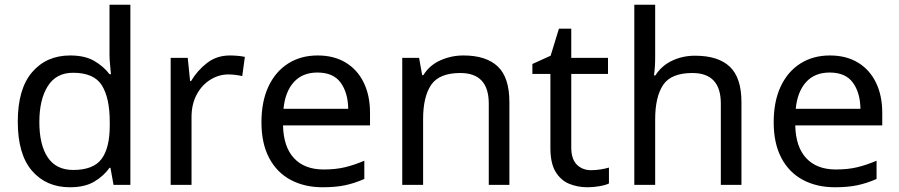

<svg xmlns="http://www.w3.org/2000/svg" viewBox="-20 -780 3793 810"><path d="M275 10Q175 10 115 -59.5Q55 -129 55 -267Q55 -405 115.5 -475.5Q176 -546 276 -546Q338 -546 377.5 -523Q417 -500 442 -467H448Q447 -480 444.5 -505.5Q442 -531 442 -546V-760H530V0H459L446 -72H442Q418 -38 378 -14Q338 10 275 10ZM289 -63Q374 -63 408.5 -109.5Q443 -156 443 -250V-266Q443 -366 410 -419.5Q377 -473 288 -473Q217 -473 181.5 -416.5Q146 -360 146 -265Q146 -169 181.5 -116Q217 -63 289 -63Z M950 -546Q965 -546 982.5 -544.5Q1000 -543 1013 -540L1002 -459Q989 -462 973.5 -464Q958 -466 944 -466Q903 -466 867 -443.5Q831 -421 809.5 -380.5Q788 -340 788 -286V0H700V-536H772L782 -438H786Q812 -482 853 -514Q894 -546 950 -546Z M1320 -546Q1389 -546 1438.5 -516Q1488 -486 1514.5 -431.5Q1541 -377 1541 -304V-251H1174Q1176 -160 1220.5 -112.5Q1265 -65 1345 -65Q1396 -65 1435.5 -74.5Q1475 -84 1517 -102V-25Q1476 -7 1436 1.5Q1396 10 1341 10Q1265 10 1206.5 -21Q1148 -52 1115.5 -113.5Q1083 -175 1083 -264Q1083 -352 1112.5 -415Q1142 -478 1195.5 -512Q1249 -546 1320 -546ZM1319 -474Q1256 -474 1219.5 -433.5Q1183 -393 1176 -321H1449Q1448 -389 1417 -431.5Q1386 -474 1319 -474Z M1935 -546Q2031 -546 2080 -499.5Q2129 -453 2129 -349V0H2042V-343Q2042 -472 1922 -472Q1833 -472 1799 -422Q1765 -372 1765 -278V0H1677V-536H1748L1761 -463H1766Q1792 -505 1838 -525.5Q1884 -546 1935 -546Z M2474 -62Q2494 -62 2515 -65.5Q2536 -69 2549 -73V-6Q2535 1 2509 5.5Q2483 10 2459 10Q2417 10 2381.5 -4.5Q2346 -19 2324 -55Q2302 -91 2302 -156V-468H2226V-510L2303 -545L2338 -659H2390V-536H2545V-468H2390V-158Q2390 -109 2413.5 -85.5Q2437 -62 2474 -62Z M2744 -537Q2744 -497 2739 -462H2745Q2771 -503 2815.5 -524Q2860 -545 2912 -545Q3010 -545 3059 -498.5Q3108 -452 3108 -349V0H3021V-343Q3021 -472 2901 -472Q2811 -472 2777.5 -421.5Q2744 -371 2744 -277V0H2656V-760H2744Z M3481 -546Q3550 -546 3599.5 -516Q3649 -486 3675.5 -431.5Q3702 -377 3702 -304V-251H3335Q3337 -160 3381.5 -112.5Q3426 -65 3506 -65Q3557 -65 3596.5 -74.5Q3636 -84 3678 -102V-25Q3637 -7 3597 1.5Q3557 10 3502 10Q3426 10 3367.5 -21Q3309 -52 3276.5 -113.5Q3244 -175 3244 -264Q3244 -352 3273.5 -415Q3303 -478 3356.5 -512Q3410 -546 3481 -546ZM3480 -474Q3417 -474 3380.5 -433.5Q3344 -393 3337 -321H3610Q3609 -389 3578 -431.5Q3547 -474 3480 -474Z"/></svg>

Font: Noto Sans Ugaritic
Style: Regular
Weight: 400
Designer: Monotype Design Team
Foundry: Monotype Imaging Inc.
Version: Version 2.001; ttfautohint (v1.8.4.7-5d5b)